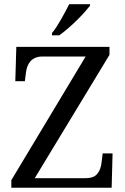

<svg xmlns="http://www.w3.org/2000/svg" viewBox="-20 -881 587 901"><path d="M493.7 -623.5 143.1 -44.9H378.9Q401.9 -44.9 415.5 -50.3Q429.2 -55.7 437.7 -66.7Q446.3 -77.6 450.9 -91.6Q455.6 -105.5 457 -122.1L461.9 -161.1H508.3L503.9 0H33.2V-35.6L381.8 -615.7H178.7Q158.7 -615.7 145 -609.4Q131.3 -603 122.3 -592.8Q113.3 -582.5 108.4 -568.8Q103.5 -555.2 101.6 -539.1L96.7 -500H51.8L56.6 -661.1H493.7ZM224.1 -726.6Q234.9 -738.3 245.6 -755.6Q256.3 -772.9 267.3 -791.5Q278.3 -810.1 287.8 -828.6Q297.4 -847.2 304.7 -861.3H402.3V-854Q393.6 -842.8 377.2 -824.2Q360.8 -805.7 340.3 -785.6Q319.8 -765.6 298.3 -747.1Q276.9 -728.5 258.3 -715.3H224.1Z"/></svg>

Font: MUA Office
Style: Regular
Weight: 400
Designer: Khon Soe Zaw Thu
Foundry: Myanmar Unicode
Version: Version 2.10 June 24, 2017